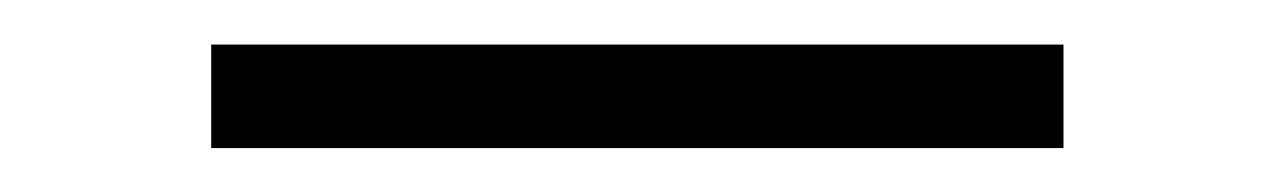

<svg xmlns="http://www.w3.org/2000/svg" viewBox="-20 -237 577 87"><path d="M461.9 -169.9H75.7V-216.8H461.9Z"/></svg>

Font: HM XNiloofar
Style: Regular
Weight: 400
Designer: Hossein Movahhedian
Version: Version 2.8, 2015